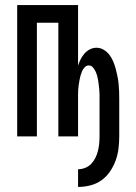

<svg xmlns="http://www.w3.org/2000/svg" viewBox="-20 -540 540 760"><path d="M289 200V130Q303 130 317 124.5Q331 119 341 108.5Q351 98 357.5 85Q364 72 367.5 58Q371 44 372.5 29.5Q374 15 374 0V-148Q374 -157 374 -166.5Q374 -176 373 -185Q372 -194 371 -203.5Q370 -213 368.5 -222Q367 -231 364.5 -240Q362 -249 358 -257.5Q354 -266 347.5 -273.5Q341 -281 331 -281Q322 -281 315 -273.5Q308 -266 304.5 -257.5Q301 -249 298.5 -240Q296 -231 294.5 -222Q293 -213 291.5 -203.5Q290 -194 289.5 -185Q289 -176 289 -166.5Q289 -157 289 -148V0H211V-450H126V0H48V-520H289V-280Q293 -293 299 -305Q305 -317 314 -327.5Q323 -338 335.5 -344.5Q348 -351 362 -351Q377 -351 390.5 -343Q404 -335 413 -323Q422 -311 428 -297Q434 -283 438 -268Q442 -253 445 -238Q448 -223 449.5 -208Q451 -193 451.5 -178Q452 -163 452 -148V0Q452 24 449 48.5Q446 73 437.5 96Q429 119 415 139.5Q401 160 381 174Q361 188 337 194Q313 200 289 200Z"/></svg>

Font: Zed Mono
Style: Regular
Weight: 400
Monospace: yes
Designer: Belleve Invis
Foundry: Belleve Invis
Version: Version 1.0.0; ttfautohint (v1.8.4)